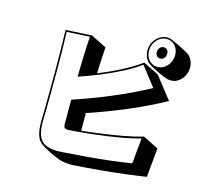

<svg xmlns="http://www.w3.org/2000/svg" viewBox="-127 -996 1254 1199"><g transform="rotate(15 500.0 -396.5)"><path d="M899 -604Q884 -604 872 -608Q845 -617 811.5 -633Q778 -649 755 -663Q710 -692 710 -749Q710 -779 724 -803.5Q738 -828 761 -843Q784 -858 809 -858Q824 -858 839 -852Q863 -842 892.5 -827.5Q922 -813 950 -797Q970 -786 982.5 -763.5Q995 -741 995 -713Q995 -684 982 -659Q969 -634 947.5 -619Q926 -604 899 -604ZM802 -664Q837 -667 861 -696Q885 -725 885 -763Q885 -800 863 -824Q841 -848 809 -848H802Q768 -845 744 -816Q720 -787 720 -749Q720 -712 742 -688Q764 -664 795 -664ZM799 -719Q786 -719 777.5 -728.5Q769 -738 769 -753Q769 -769 778.5 -780.5Q788 -792 802 -793H804Q818 -793 826.5 -783.5Q835 -774 835 -759Q835 -743 825.5 -731.5Q816 -720 802 -719ZM911 16Q853 25 776.5 34.5Q700 44 617.5 51.5Q535 59 458 64Q451 65 444.5 65Q438 65 432 65Q388 65 357 54Q326 43 291 26Q256 9 230 -9Q205 -27 194.5 -60Q184 -93 184 -142V-156Q185 -186 185.5 -235.5Q186 -285 186.5 -347Q187 -409 187 -474Q187 -546 186 -616Q185 -686 183 -739L352 -748L452 -698Q446 -616 443 -528Q516 -557 587.5 -594Q659 -631 711 -669L811 -619L922 -477Q803 -412 679.5 -360.5Q556 -309 440 -270V-156Q491 -161 559 -170Q627 -179 698.5 -192Q770 -205 829 -222L929 -172ZM817 -207Q773 -194 719.5 -184Q666 -174 610.5 -166Q555 -158 505 -152.5Q455 -147 417.5 -144Q380 -141 363 -140H359Q341 -140 335.5 -147.5Q330 -155 330 -174V-327Q447 -366 570.5 -417.5Q694 -469 806 -530L709 -655Q664 -621 599 -587.5Q534 -554 463.5 -525.5Q393 -497 331 -476Q332 -545 334.5 -612.5Q337 -680 341 -737L193 -729Q195 -679 196 -611Q197 -543 197 -472Q197 -408 196.5 -346.5Q196 -285 195.5 -235.5Q195 -186 194 -156V-143Q194 -66 224 -30.5Q254 5 331 5Q337 5 343.5 4.5Q350 4 357 4Q434 -1 516.5 -8Q599 -15 673.5 -24Q748 -33 801 -42Z"/></g></svg>

Font: Rampart One
Style: Regular
Weight: 400
Designer: Fontworks Inc.
Foundry: Fontworks Inc.
Version: Version 1.100